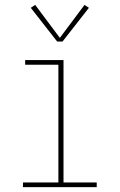

<svg xmlns="http://www.w3.org/2000/svg" viewBox="-20 -766 490 786"><path d="M74 0V-19H219V-501H83V-520H240V-19H376V0ZM214 -596 106 -734 124 -746 225 -611 326 -746 344 -734 236 -596Z"/></svg>

Font: Zed Sans Thin Extended
Style: Regular
Weight: 100
Width: 7
Designer: Belleve Invis
Foundry: Belleve Invis
Version: Version 1.0.0; ttfautohint (v1.8.4)